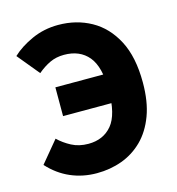

<svg xmlns="http://www.w3.org/2000/svg" viewBox="-113 -856 893 967"><g transform="rotate(-15 333.5 -372.0)"><path d="M274 14Q201 14 137.5 -13.5Q74 -41 24 -96L117 -208Q146 -180 184 -160Q222 -140 271 -140Q349 -140 394 -194Q439 -248 439 -375Q439 -497 394 -551Q349 -605 267 -605Q226 -605 193 -589.5Q160 -574 128 -547L34 -661Q75 -700 139 -729Q203 -758 277 -758Q372 -758 448.5 -715.5Q525 -673 570 -587Q615 -501 615 -368Q615 -268 588 -196Q561 -124 514 -77.5Q467 -31 405.5 -8.5Q344 14 274 14ZM183 -308V-458H513V-308Z"/></g></svg>

Font: Noto Sans SC Black
Style: Regular
Weight: 900
Designer: Ryoko NISHIZUKA  (kana, bopomofo & ideographs); Paul D. Hunt (Latin, Greek & Cyrillic); Sandoll Communications , Soo-you
Foundry: Adobe
Version: Version 2.004-H2;hotconv 1.0.118;makeotfexe 2.5.65603